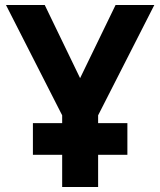

<svg xmlns="http://www.w3.org/2000/svg" viewBox="-20 -749 642 769"><path d="M229 0H373V-128.9H490.2V-255.9H373V-287.1L598.1 -729H442.9L300.8 -436L159.2 -729H3.9L229 -287.1V-255.9H111.8V-128.9H229Z"/></svg>

Font: Hack
Style: Bold
Weight: 700
Monospace: yes
Designer: Christopher Simpkins
Foundry: Christopher Simpkins
Version: Version 2.010